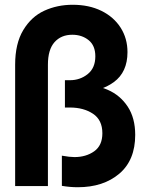

<svg xmlns="http://www.w3.org/2000/svg" viewBox="-20 -780 626 805"><path d="M284.8 -760Q353 -760 404.8 -734.7Q456.6 -709.4 485.6 -664.2Q514.5 -619 514.5 -561.4Q514.5 -477.6 457.2 -435.7Q399.9 -393.9 314.2 -393.9V-426.4Q378.8 -426.4 431.3 -403.6Q483.8 -380.9 515.4 -333.1Q546.9 -285.3 546.9 -214.5Q546.9 -108.3 480.1 -51.7Q413.2 5 306.2 5Q273.5 5 239.4 -0.8V-127.3Q272.8 -121.4 292 -121.4Q340.8 -121.4 375 -145.7Q409.2 -170 409.2 -221.4Q409.2 -277 369.8 -303.1Q330.4 -329.2 273 -329.2H252.2V-443.7H273Q315.8 -443.7 347.7 -469.3Q379.7 -495 379.7 -543.8Q379.7 -589 351.6 -611.6Q323.5 -634.3 283.1 -634.3Q236.4 -634.3 208.6 -603.2Q180.9 -572 180.9 -508.8V0H43.5V-508.8Q43.5 -597.4 77.5 -653.8Q111.5 -710.3 165.8 -735.1Q220.1 -760 284.8 -760Z"/></svg>

Font: TASA Explorer VF
Style: Regular
Weight: 400
Designer: Weizhong Zhang
Foundry: Local Remote
Version: Version 1.000;Glyphs 3.2 (3192)